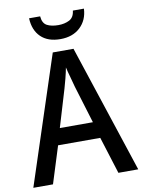

<svg xmlns="http://www.w3.org/2000/svg" viewBox="-99 -1084 785 1058"><g transform="rotate(-10 293.5 -555.0)"><path d="M476 -93 411 -300H175L110 -93H0L235 -809H351L587 -93ZM322 -602Q317 -623 307 -657.5Q297 -692 292 -715Q287 -688 278.5 -655Q270 -622 264 -602L201 -392H386ZM446 -1017Q443 -953 401 -913.5Q359 -874 290 -874Q220 -874 181 -912Q142 -950 139 -1017H201Q204 -978 228.5 -965Q253 -952 292 -952Q327 -952 353.5 -965.5Q380 -979 384 -1017Z"/></g></svg>

Font: Noto Sans Telugu UI SemiCondensed Medium
Style: Regular
Weight: 500
Width: 4
Designer: Jelle Bosma - Monotype Design Team
Foundry: Monotype Imaging Inc.
Version: Version 2.005; ttfautohint (v1.8.4.7-5d5b)